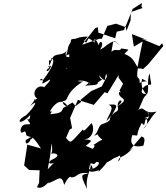

<svg xmlns="http://www.w3.org/2000/svg" viewBox="-20 -1126 1096 1265"><path d="M920 -853 904 -777 886 -684C855 -737 850 -749 800 -771C832 -808 842 -794 780 -807C764 -780 746 -813 714 -785C730 -865 718 -873 769 -828C733 -850 742 -877 656 -807C671 -825 631 -774 607 -815C604 -772 690 -776 627 -784C684 -846 631 -887 624 -801C650 -823 587 -906 605 -845C552 -884 570 -878 547 -844C523 -878 445 -872 449 -864C424 -763 435 -819 437 -740C443 -783 523 -836 558 -885C475 -886 432 -853 425 -795C421 -745 382 -747 437 -770C466 -743 386 -735 422 -793C386 -749 327 -787 321 -724C294 -741 305 -715 304 -678C268 -660 299 -637 317 -693C267 -674 324 -690 317 -743C344 -735 336 -693 261 -595C276 -605 228 -587 251 -607C288 -596 216 -546 308 -602C325 -599 235 -522 276 -549C226 -580 179 -506 226 -476C172 -447 249 -515 178 -426C238 -481 212 -424 151 -366C80 -331 106 -290 179 -368C177 -302 138 -376 168 -328C206 -281 125 -340 115 -267C124 -223 146 -293 153 -236C163 -220 223 -227 175 -203C194 -211 142 -149 150 -204C185 -215 178 -259 250 -148L160 -173L139 -36L172 -6L241 -4L237 88L224 118L265 52L290 14L309 -92L320 -181C337 -93 292 -106 319 -114C343 -121 392 -104 321 -73C297 -63 286 -26 375 -68C320 -65 304 1 251 20C308 17 247 47 224 106C263 133 318 47 297 82C364 58 385 18 403 92C419 57 443 27 449 43C496 42 482 5 564 15C528 29 496 7 554 119C537 31 598 -29 570 -50C622 3 553 -6 568 -18C577 -84 589 -21 614 -59C651 -64 627 -16 566 -8C575 29 653 -25 627 8C715 -80 656 -39 707 -68C765 -105 700 -69 759 -95C775 -116 778 -75 760 -63C759 -100 801 -83 857 -155C806 -112 833 -132 912 -227C934 -220 937 -209 925 -167C925 -166 817 -134 852 -236C912 -232 860 -218 914 -316C933 -297 928 -295 938 -337C930 -375 987 -329 946 -400C995 -344 913 -322 944 -351C948 -353 962 -305 926 -279C995 -368 968 -346 1011 -391C920 -368 935 -436 892 -401C929 -484 921 -478 949 -507C905 -502 902 -532 938 -561C990 -581 977 -540 966 -643C941 -585 973 -529 939 -490C963 -506 898 -525 916 -607C975 -571 955 -605 900 -580C903 -638 873 -579 888 -675C912 -672 883 -681 923 -671L958 -704L1056 -823L1048 -841L1030 -822L910 -872L951 -862L849 -901L862 -819ZM767 -528C815 -472 801 -519 764 -519C756 -466 857 -485 739 -417C829 -474 740 -487 758 -413C753 -374 754 -420 682 -327C687 -363 745 -419 695 -436C761 -442 760 -435 703 -346C697 -348 730 -333 648 -306C625 -290 626 -252 599 -231C648 -247 595 -252 655 -205C620 -194 607 -172 595 -173C624 -158 559 -138 617 -142C583 -133 516 -204 512 -140C580 -195 612 -204 528 -208C586 -204 609 -275 583 -315C531 -258 533 -260 526 -273C436 -176 450 -180 415 -217L439 -273L455 -281L442 -349L493 -468L598 -435L670 -519L688 -511L761 -631L762 -613L791 -574ZM687 -626 650 -556 581 -526 513 -470 514 -454 478 -427 458 -451 395 -414C389 -378 353 -379 313 -374C344 -331 355 -371 323 -372C290 -365 344 -400 308 -391C361 -483 409 -459 425 -425C357 -439 425 -519 385 -460C448 -458 386 -498 528 -591C473 -575 449 -641 415 -675C448 -677 382 -671 362 -620C450 -620 422 -589 464 -582C443 -572 508 -620 573 -576C543 -541 614 -629 537 -555C556 -574 625 -553 625 -583C697 -637 646 -571 633 -629C688 -571 662 -607 681 -640C668 -627 734 -667 658 -667C705 -646 658 -657 707 -562L694 -623ZM625 -947 628 -911 739 -874 749 -917 797 -928 807 -958 813 -922 840 -990 843 -1047 919 -1073 912 -1082 915 -1106 854 -1067 806 -948 744 -970 687 -955 651 -870 636 -871 521 -831 607 -940Z"/></svg>

Font: Hussar Lance
Style: Italic
Weight: 700
Foundry: Cannot Into Space Fonts, PlusOne Fonts
Version: Version 2.27